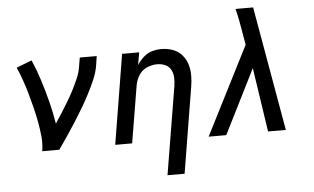

<svg xmlns="http://www.w3.org/2000/svg" viewBox="-59 -830 1847 1130"><g transform="rotate(-5 864.0 -265.0)"><path d="M164 0H265Q291 -38 317 -76Q343 -114 367.5 -152.5Q392 -191 415.5 -230.5Q439 -270 460 -310.5Q481 -351 499 -392.5Q517 -434 524 -477L532 -530H432L423 -477Q418 -443 403.5 -409.5Q389 -376 372.5 -343.5Q356 -311 337 -279.5Q318 -248 298.5 -217Q279 -186 258 -155Q247 -222 230.5 -287Q214 -352 194 -415Q174 -478 148 -538L57 -503Q74 -464 88 -424Q102 -384 113.5 -343Q125 -302 135.5 -260Q146 -218 154 -175.5Q162 -133 166.5 -89Q171 -45 164 0Z M886 205H987L1070 -300Q1076 -335 1076 -369.5Q1076 -404 1066 -435.5Q1056 -467 1034 -491.5Q1012 -516 980 -527Q948 -538 914 -538Q886 -538 858.5 -530Q831 -522 808.5 -501.5Q786 -481 770 -456L783 -530H682L595 0H695L751 -337Q756 -368 773.5 -396.5Q791 -425 821.5 -438Q852 -451 882 -451Q908 -451 930 -441Q952 -431 963 -410Q974 -389 975 -364Q976 -339 972 -314Z M1147 0H1251L1441 -379L1498 0H1603L1474 -735H1370Q1379 -701 1385.5 -666Q1392 -631 1398 -596L1411 -520Z"/></g></svg>

Font: Iosevka Sparkle Medium Oblique
Style: Regular
Weight: 500
Italic angle: -9°
Designer: Belleve Invis
Foundry: Belleve Invis
Version: Version 4.5.0; ttfautohint (v1.8.3)